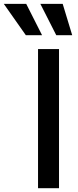

<svg xmlns="http://www.w3.org/2000/svg" viewBox="-119 -984 409 1004"><path d="M189.6 -727.3V0H79.9V-727.3ZM16 -800.1 -99.1 -963.8H18.1L100.9 -800.1ZM175.1 -800.1 92 -963.8H208.8L258.5 -800.1Z"/></svg>

Font: InterMG Medium
Style: Regular
Weight: 500
Designer: Rasmus Andersson
Foundry: rsms
Version: Version 3.019;December 26, 2023;FontCreator 15.0.0.2955 64-b